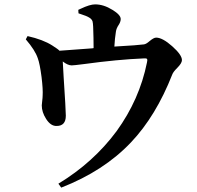

<svg xmlns="http://www.w3.org/2000/svg" viewBox="-20 -807 903 878"><path d="M260 51 247 33Q407 -64 513 -207Q618 -352 652 -521Q655 -533 652.5 -537Q650 -541 639 -540Q517 -535 364 -514Q317 -508 308 -508Q290 -508 267 -526Q268 -510 271 -455Q281 -303 281 -278Q281 -231 239 -231Q212 -230 191 -263Q171 -294 171 -325Q171 -330 173 -345Q175 -361 175 -370Q177 -397 170 -455Q162 -516 153 -540Q141 -577 98 -627L106 -642Q177 -626 219 -599Q246 -582 252 -575Q301 -578 402 -586Q406 -587 408 -587Q408 -633 406 -685Q405 -703 403 -710Q399 -720 389 -726Q377 -734 348 -743Q342 -745 339 -746L338 -762Q341 -764 349 -767Q391 -787 415 -787Q454 -787 494 -762Q532 -739 532 -720Q532 -707 522 -692Q512 -677 510 -662Q505 -631 503 -594Q508 -594 518 -595Q608 -600 638 -604Q648 -605 664 -619Q683 -635 694 -635Q723 -635 767.5 -595.5Q812 -556 812 -532Q812 -518 790 -496Q772 -478 768 -467Q693 -276 579 -156Q455 -25 260 51Z"/></svg>

Font: GenRyuMin TW B
Style: Regular
Weight: 700
Version: Version 1.501;PS 1;hotconv 16.6.51;makeotf.lib2.5.65220